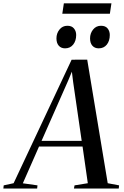

<svg xmlns="http://www.w3.org/2000/svg" viewBox="-88 -1094 719 1114"><path d="M-68.5 0 -66.5 -18.5 -9 -31 327.5 -747.5 418 -748 537 -31 603 -18.5 601 0H341L344.5 -18.5L421.5 -31L391 -244H138.5L44.5 -30.5L129.5 -18.5L127.5 0ZM153 -276.5H386L336.5 -617.5L329 -678L308 -627.5ZM289.5 -813.5Q266.5 -813.5 253 -828.8Q239.5 -844 239.5 -871.5Q239.5 -900.5 257 -922.5Q274.5 -944.5 303 -944.5Q328.5 -944.5 341.2 -928.8Q354 -913 354 -891Q354 -857 336.5 -835.2Q319 -813.5 289.5 -813.5ZM484.5 -813.5Q461.5 -813.5 448 -828.8Q434.5 -844 434.5 -871.5Q434.5 -900.5 452 -922.5Q469.5 -944.5 498 -944.5Q524 -944.5 536.5 -928.8Q549 -913 549 -891Q549 -857 531.8 -835.2Q514.5 -813.5 484.5 -813.5ZM282.5 -1074.5H558.5L549.5 -1014.5H273.5Z"/></svg>

Font: Merriweather 144pt
Style: Italic
Weight: 400
Italic angle: -7.8°
Version: Version 2.101